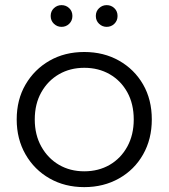

<svg xmlns="http://www.w3.org/2000/svg" viewBox="-20 -736 667 760"><path d="M313.5 4.7Q236.6 4.7 176.3 -29.7Q116 -64 81.1 -124.7Q46.1 -185.5 46.1 -263.1Q46.1 -341.7 81.2 -401.6Q116.2 -461.5 176.3 -495.9Q236.4 -530.2 313.5 -530.2Q390.6 -530.2 451.2 -495.9Q511.8 -461.6 546.4 -401.7Q580.9 -341.9 580.9 -263.1Q580.9 -185.3 546.4 -124.6Q512 -64 451.1 -29.7Q390.3 4.7 313.5 4.7ZM313.5 -57.9Q369.9 -57.9 414.2 -83.5Q458.4 -109.2 483.9 -155.7Q509.4 -202.2 509.4 -263Q509.4 -324.8 483.9 -370.8Q458.4 -416.8 414.2 -442.2Q369.9 -467.6 313.8 -467.6Q257.7 -467.6 213.6 -442.2Q169.6 -416.8 143.6 -370.8Q117.6 -324.8 117.6 -263Q117.6 -202.2 143.6 -155.7Q169.6 -109.2 213.6 -83.5Q257.6 -57.9 313.5 -57.9ZM402.3 -629.7Q384.9 -629.7 372.1 -641.9Q359.3 -654.2 359.3 -672.7Q359.3 -691.6 372.1 -703.6Q384.9 -715.7 402.3 -715.7Q420.1 -715.7 432.7 -703.6Q445.3 -691.6 445.3 -672.7Q445.3 -654.2 432.7 -641.9Q420.1 -629.7 402.3 -629.7ZM223.6 -629.7Q206.2 -629.7 193.4 -641.9Q180.6 -654.2 180.6 -672.7Q180.6 -691.6 193.4 -703.6Q206.2 -715.7 223.6 -715.7Q241.4 -715.7 254 -703.6Q266.6 -691.6 266.6 -672.7Q266.6 -654.2 254 -641.9Q241.4 -629.7 223.6 -629.7Z"/></svg>

Font: Montserrat Alternates Thin
Style: Regular
Weight: 100
Designer: Julieta Ulanovsky
Foundry: Julieta Ulanovsky
Version: Version 9.000